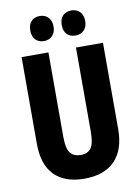

<svg xmlns="http://www.w3.org/2000/svg" viewBox="-100 -987 778 1064"><g transform="rotate(-10 289.5 -455.5)"><path d="M519 -228Q519 -112 459.5 -51Q400 10 288 10Q178 10 119.5 -49.5Q61 -109 61 -226V-714H212V-241Q212 -172 232 -147.5Q252 -123 290 -123Q330 -123 348.5 -148.5Q367 -174 367 -242V-714H519ZM134 -850Q134 -885 152 -903Q170 -921 199 -921Q229 -921 247 -902Q265 -883 265 -850Q265 -818 247 -799Q229 -780 199 -780Q170 -780 152 -798.5Q134 -817 134 -850ZM311 -850Q311 -885 329 -903Q347 -921 376 -921Q407 -921 425 -902Q443 -883 443 -850Q443 -818 425 -799Q407 -780 376 -780Q346 -780 328.5 -798.5Q311 -817 311 -850Z"/></g></svg>

Font: Noto Sans Sinhala ExtraCondensed ExtraBold
Style: Regular
Weight: 800
Width: 2
Designer: Jelle Bosma - Monotype Design Team
Foundry: Monotype Imaging Inc.
Version: Version 2.006; ttfautohint (v1.8.4.7-5d5b)